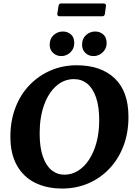

<svg xmlns="http://www.w3.org/2000/svg" viewBox="-20 -1073 780 1109"><path d="M339 16Q250 16 182.5 -17.5Q115 -51 77.5 -118Q40 -185 40 -283Q40 -375 69 -451Q98 -527 150.5 -581.5Q203 -636 272.5 -666Q342 -696 423 -696Q563 -696 642.5 -620.5Q722 -545 722 -398Q722 -305 693 -229.5Q664 -154 612 -99Q560 -44 490.5 -14Q421 16 339 16ZM352 -64Q394 -64 430.5 -86.5Q467 -109 494.5 -151Q522 -193 537.5 -250.5Q553 -308 553 -378Q553 -458 534.5 -511Q516 -564 483.5 -590Q451 -616 407 -616Q350 -616 305 -576.5Q260 -537 234.5 -466Q209 -395 209 -302Q209 -222 227.5 -169Q246 -116 278 -90Q310 -64 352 -64ZM520 -749Q493 -749 473.5 -767Q454 -785 454 -815Q454 -850 477 -870.5Q500 -891 530 -891Q557 -891 576.5 -874Q596 -857 596 -824Q596 -792 573 -770.5Q550 -749 520 -749ZM334 -749Q307 -749 287 -767Q267 -785 267 -815Q267 -850 290 -870.5Q313 -891 343 -891Q371 -891 390 -874Q409 -857 409 -824Q409 -792 386.5 -770.5Q364 -749 334 -749ZM318 -1038Q320 -1053 333 -1053H577Q594 -1053 592 -1038L586 -994Q584 -979 571 -979H326Q309 -979 311 -994Z"/></svg>

Font: Alkatra SemiBold
Style: Regular
Weight: 600
Designer: Suman Bhandary
Version: Version 1.100;gftools[0.9.22]